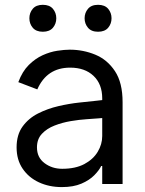

<svg xmlns="http://www.w3.org/2000/svg" viewBox="-20 -757 598 790"><path d="M400.6 0V-73.9H396.3Q387.8 -56.1 367.9 -35.9Q348 -15.6 315 -1.4Q282 12.8 234.4 12.8Q182.5 12.8 140.3 -6.7Q98 -26.3 73.2 -62.9Q48.3 -99.4 48.3 -150.6Q48.3 -202.4 72.8 -236.3Q97.3 -270.2 136.5 -290.1Q175.8 -310 220.3 -320.3Q264.9 -330.6 306.1 -335Q347.3 -339.5 375 -342.3L400.6 -345.2V-352.3Q400.6 -410.9 364.9 -444.8Q329.2 -478.7 268.5 -478.7Q172.9 -478.7 133.5 -389.2L55.4 -419Q71.7 -463.1 98.5 -489.7Q125.4 -516.3 155.9 -530Q186.4 -543.7 215.7 -548.1Q245 -552.6 267 -552.6Q322.4 -552.6 372.2 -532Q421.9 -511.4 453.1 -464.1Q484.4 -416.9 484.4 -336.6V0ZM400.6 -271.3 383.5 -269.9Q366.8 -268.5 336.6 -266.5Q306.5 -264.6 271.3 -258.7Q236.2 -252.8 204.4 -240.4Q172.6 -228 152.3 -206.3Q132.1 -184.7 132.1 -150.6Q132.1 -109 163.2 -85.8Q194.2 -62.5 235.8 -62.5Q290.5 -62.5 327.1 -82Q363.6 -101.6 382.1 -132.5Q400.6 -163.4 400.6 -197.4ZM100.9 -681.8Q100.9 -704.2 114.7 -720.7Q128.6 -737.2 156.2 -737.2Q183.9 -737.2 197.8 -720.7Q211.6 -704.2 211.6 -681.8Q211.6 -659.4 197.8 -642.9Q183.9 -626.4 156.2 -626.4Q128.6 -626.4 114.7 -642.9Q100.9 -659.4 100.9 -681.8ZM328.1 -681.8Q328.1 -704.2 342 -720.7Q355.8 -737.2 383.5 -737.2Q411.2 -737.2 425.1 -720.7Q438.9 -704.2 438.9 -681.8Q438.9 -659.4 425.1 -642.9Q411.2 -626.4 383.5 -626.4Q355.8 -626.4 342 -642.9Q328.1 -659.4 328.1 -681.8Z"/></svg>

Font: Inter UI
Style: Regular
Weight: 400
Designer: Rasmus Andersson
Foundry: rsms
Version: Version 2.2